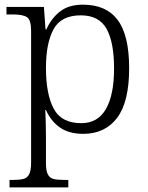

<svg xmlns="http://www.w3.org/2000/svg" viewBox="-20 -566 636 826"><path d="M273.9 208V240.2H21V208H38.6Q64.9 208 81.5 203.6Q97.7 199.2 105.7 183.1Q113.8 167 113.8 132.8V-433.1Q113.8 -481 95.7 -492.4Q77.6 -503.9 34.7 -503.9H7.8V-536.1H168.9L175.8 -439.9H179.7Q199.7 -485.8 237.3 -515.9Q274.9 -545.9 336.9 -545.9Q437 -545.9 486.3 -480Q535.6 -414.1 535.6 -272.9Q535.6 -127 483.6 -58.6Q431.6 9.8 337.9 9.8Q276.9 9.8 237.8 -17.6Q198.7 -44.9 177.7 -92.8H174.8Q175.8 -70.8 176.8 -40.3Q177.7 -9.8 177.7 24.9V136.2Q177.7 168.9 186 184.6Q194.3 200.2 211.2 204.1Q228 208 253.9 208ZM329.6 -36.1Q400.9 -36.1 435.8 -97.2Q470.7 -158.2 470.7 -271Q470.7 -384.8 438.2 -442.4Q405.8 -500 327.6 -500Q242.7 -500 210.2 -439.9Q177.7 -379.9 177.7 -273.9Q177.7 -162.1 210.7 -99.1Q243.7 -36.1 329.6 -36.1Z"/></svg>

Font: Koh Santepheap Light
Style: Regular
Weight: 300
Designer: Danh Hong
Version: Version 2.002; ttfautohint (v1.8.3)